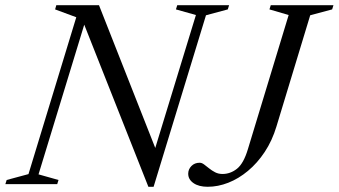

<svg xmlns="http://www.w3.org/2000/svg" viewBox="-42 -705 1296 735"><path d="M560.5 -118 543 -108 708 -647.5 631.5 -669 636.5 -685H835L830 -669L746.5 -646.5L546 10H526L271 -634.5L287.5 -633.5L105.5 -37.5L182 -16L177 0H-21.5L-16.5 -16L67 -38.5L250 -639L169 -669L173.5 -685H337ZM1016.5 -221.5Q1000 -166.5 971.5 -123.5Q943 -80.5 907.2 -50.8Q871.5 -21 832 -5.5Q792.5 10 753 10Q719 10 698.8 -4Q678.5 -18 678.5 -40Q678.5 -57 690.8 -69.5Q703 -82 722.5 -82Q730.5 -82 739.2 -75.5Q748 -69 758.5 -60.5Q769 -52 781.5 -45.5Q794 -39 809.5 -39Q840 -39 865.2 -59Q890.5 -79 907 -134L1063 -647.5L989.5 -669L994.5 -685H1234.5L1229.5 -669L1145.5 -646.5Z"/></svg>

Font: Newsreader 36pt
Style: Italic
Weight: 400
Italic angle: -17°
Designer: Hugues Gentile
Foundry: Production Type
Version: Version 1.003